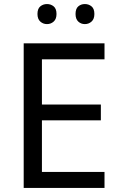

<svg xmlns="http://www.w3.org/2000/svg" viewBox="-20 -928 596 948"><path d="M496 0H97V-714H496V-635H187V-412H478V-334H187V-79H496ZM165 -859Q165 -885 179 -896.5Q193 -908 212 -908Q231 -908 245 -896.5Q259 -885 259 -859Q259 -834 245 -821.5Q231 -809 212 -809Q193 -809 179 -821.5Q165 -834 165 -859ZM353 -859Q353 -885 366.5 -896.5Q380 -908 399 -908Q418 -908 432 -896.5Q446 -885 446 -859Q446 -834 432 -821.5Q418 -809 399 -809Q380 -809 366.5 -821.5Q353 -834 353 -859Z"/></svg>

Font: Noto Sans Old Italic
Style: Regular
Weight: 400
Designer: Monotype Design Team
Foundry: Monotype Imaging Inc.
Version: Version 2.003; ttfautohint (v1.8.4.7-5d5b)